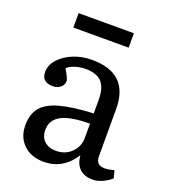

<svg xmlns="http://www.w3.org/2000/svg" viewBox="-133 -804 805 914"><g transform="rotate(20 269.5 -347.0)"><path d="M192 14Q129 14 90.5 -23Q52 -60 52 -121Q52 -176 79.5 -210Q107 -244 170 -261.5Q233 -279 339 -284V-352Q339 -414 313 -442Q287 -470 231 -470Q204 -470 177.5 -461.5Q151 -453 139 -440Q165 -397 165 -384Q165 -365 149.5 -352Q134 -339 111 -339Q54 -339 54 -391Q54 -426 80.5 -455.5Q107 -485 150.5 -503Q194 -521 245 -521Q432 -521 432 -341V-100Q432 -56 477 -56Q488 -56 499 -58Q510 -60 524 -64L534 -26Q516 -9 490 2.5Q464 14 442 14Q356 14 347 -75Q291 14 192 14ZM230 -55Q277 -55 308 -85.5Q339 -116 339 -161V-232Q242 -232 195.5 -207.5Q149 -183 149 -132Q149 -96 171 -75.5Q193 -55 230 -55ZM108 -635V-708H388V-635Z"/></g></svg>

Font: Literata 12pt
Style: Regular
Weight: 400
Designer: Latin by Veronika Burian and Jose Scaglione. Greek by Irene Vlachou. Cyrillic by Vera Evstafieva.
Foundry: TypeTogether
Version: Version 3.002